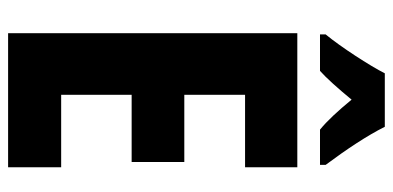

<svg xmlns="http://www.w3.org/2000/svg" viewBox="-268 -702 970 474"><g transform="rotate(90 217.0 -465.0)"><path d="M293 -930H161C143 -894 95 -820 65 -784V-770H155C173 -786 198 -814 226 -848C254 -814 278 -788 300 -770H387V-784C349 -835 315 -886 293 -930ZM393 0V-131H214V-305H380V-435H214V-585H393V-714H62V0Z"/></g></svg>

Font: Noto Sans Arabic UI XCn XBd
Style: Regular
Weight: 800
Width: 2
Designer: Monotype Design Team, Nadine Chahine and Nizar Qandah
Foundry: Monotype Imaging Inc.
Version: Version 2.010